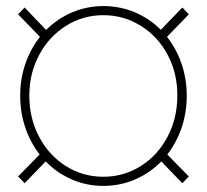

<svg xmlns="http://www.w3.org/2000/svg" viewBox="-20 -606 687 636"><path d="M131.3 -71.3 61.5 1 40 -21.5 111.3 -94.2Q80.6 -133.8 63.7 -183.6Q46.9 -233.4 46.9 -289.1Q46.9 -344.7 64 -394.5Q81.1 -444.3 112.3 -483.9L40 -558.6L61.5 -581.1L132.8 -506.8Q170.4 -544.4 219.2 -565.2Q268.1 -585.9 322.3 -585.9Q377.4 -585.9 426.3 -565.4Q475.1 -544.9 512.7 -507.3L584 -581.1L605.5 -558.6L533.2 -483.9Q564.5 -444.3 581.5 -394.5Q598.6 -344.7 598.6 -289.1Q598.6 -233.4 581.8 -183.6Q564.9 -133.8 534.2 -94.2L605.5 -21.5L584 1L514.2 -71.3Q476.6 -32.7 427.2 -11.5Q377.9 9.8 322.3 9.8Q267.1 9.8 218 -11.5Q168.9 -32.7 131.3 -71.3ZM567.4 -289.1Q567.9 -363.3 535.4 -424.3Q502.9 -485.4 446.5 -520.5Q390.1 -555.7 322.3 -555.7Q254.9 -555.7 198.7 -520.5Q142.6 -485.4 109.9 -424.3Q77.1 -363.3 77.1 -289.1Q77.1 -214.4 109.6 -152.8Q142.1 -91.3 198.2 -55.9Q254.4 -20.5 322.3 -20.5Q390.1 -20.5 446.3 -55.9Q502.4 -91.3 534.9 -152.8Q567.4 -214.4 567.4 -289.1Z"/></svg>

Font: Pretendard JP Thin
Style: Regular
Weight: 100
Designer: Base glyphs from Inter by Rasmus Andersson; Hangeul glyphs from Noto Sans CJK(Source Han Sans) by Jang Soo-young and Kan
Foundry: Kil Hyung-jin
Version: Version 1.309